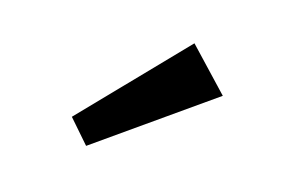

<svg xmlns="http://www.w3.org/2000/svg" viewBox="-36 -860 462 295"><g transform="rotate(10 195.0 -712.0)"><path d="M81.7 -660.1 111 -619.9 304.5 -732.1 247.6 -804Z"/></g></svg>

Font: Hussar Ekologiczny
Style: Regular
Weight: 400
Foundry: Cannot Into Space Fonts
Version: Version 0.97